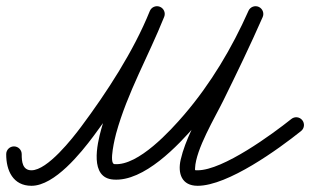

<svg xmlns="http://www.w3.org/2000/svg" viewBox="-45 -574 1000 619"><path d="M0.2 -102C-13.6 -102.1 -24.9 -91 -25 -77.2C-25.3 -24.2 -3 25 56.5 25C131.1 25 216.3 -81.4 256.3 -135C342 -249.8 430.5 -386.2 484.3 -519.6C489.5 -532.4 483.3 -547 470.5 -552.1C457.7 -557.3 443.1 -551.1 437.9 -538.3C385.8 -409 299.3 -276.2 216.3 -165C188.8 -128.2 108.3 -25 56.5 -25C27.5 -25 24.8 -53.1 25 -76.8C25.1 -90.6 14 -101.9 0.2 -102ZM437.9 -538.2C437.9 -538.2 437.9 -538.2 437.9 -538.2C386.8 -410.1 318 -291 281.1 -156.6C268.2 -109.6 242.7 0 320.9 4.9C320.9 4.9 320.8 4.9 320.7 4.9C320.6 4.9 320.6 4.9 320.6 4.9C418.8 12.5 529.7 -105.1 587 -171.9C675.5 -275.3 746.7 -394.7 801.8 -518.8C807.4 -531.4 801.7 -546.2 789.1 -551.8C776.5 -557.4 761.7 -551.7 756.1 -539.1C756.1 -539.1 756.1 -539.1 756.1 -539.1C702.9 -419.4 634.4 -304.1 549 -204.5C505 -153.2 401.2 -39 324.4 -44.9C324.4 -44.9 324.3 -44.9 324.2 -44.9C324.2 -44.9 324.1 -44.9 324.1 -44.9C304.7 -46.2 326.6 -133.5 329.3 -143.4C365.7 -275.8 433.9 -393.4 484.3 -519.7C489.5 -532.5 483.2 -547.1 470.4 -552.2C457.6 -557.3 443 -551.1 437.9 -538.2ZM756 -539C756 -539 756 -539 756 -539C712.7 -440.2 665.2 -343.4 617.7 -246.6C588.8 -187.8 552.3 -123.5 537.5 -59.3C527.5 -15.5 540.2 25 592.2 25C689.8 25 853.2 -93.6 925.6 -151.5C936.4 -160.1 938.1 -175.8 929.5 -186.6C920.9 -197.4 905.2 -199.1 894.4 -190.5C894.4 -190.5 894.4 -190.5 894.4 -190.5C833.4 -141.8 674.2 -25 592.2 -25C583.2 -25 583.5 -23.9 583.9 -31.9C586.2 -92.4 648.2 -195.4 674.8 -249.5C718.7 -338.6 761.9 -428 801.8 -518.9C807.4 -531.6 801.6 -546.3 789 -551.9C776.3 -557.4 761.6 -551.6 756 -539Z"/></svg>

Font: FRB American Cursive Guidelines Arrows Semibold
Style: Italic
Weight: 600
Italic angle: -25°
Version: Version 2.0;Modular Font Editor K font №1